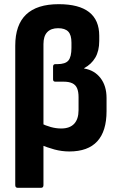

<svg xmlns="http://www.w3.org/2000/svg" viewBox="-20 -714 569 919"><path d="M65 185Q53 185 53 172V-495Q53 -595 105 -644.5Q157 -694 261 -694Q358 -694 406.5 -656Q455 -618 455 -543V-518Q455 -470 436 -438Q417 -406 383 -388V-386Q432 -378 461 -340.5Q490 -303 490 -245V-182Q490 -86 445.5 -37.5Q401 11 312 11Q276 11 240.5 1.5Q205 -8 174 -22L176 -124Q198 -113 223 -106Q248 -99 273 -99Q314 -99 335 -121.5Q356 -144 356 -187V-249Q356 -275 349 -291.5Q342 -308 326 -315.5Q310 -323 286 -323H245Q234 -323 234 -334V-395Q234 -407 245 -407H254Q293 -407 307.5 -424.5Q322 -442 322 -485V-510Q322 -547 306.5 -563Q291 -579 258 -579Q224 -579 206 -560Q188 -541 188 -503V172Q188 185 176 185Z"/></svg>

Font: Sofia Sans Semi Condensed ExtraBold
Style: Regular
Weight: 800
Designer: Botio Nikoltchev, Ani Petrova
Foundry: lettersoup
Version: Version 4.100